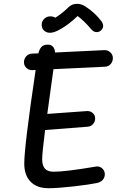

<svg xmlns="http://www.w3.org/2000/svg" viewBox="-20 -981 660 1013"><path d="M235.5 12Q175 12 141.5 -22.2Q108 -56.5 108 -118Q108 -207.5 168 -612L151.5 -611Q133.5 -610 120 -622Q106.5 -634 106.5 -652.5Q106.5 -670.5 118.2 -683.8Q130 -697 148 -698L182.5 -699.5Q188 -722.5 199.2 -734Q210.5 -745.5 232 -745.5Q267 -745.5 270.5 -704L530 -716.5Q548 -717.5 561.8 -705Q575.5 -692.5 575.5 -674.5Q575.5 -656.5 564 -643.2Q552.5 -630 534.5 -629L262 -616Q257.5 -582 245.8 -498.5Q234 -415 229.5 -380L438.5 -395Q456.5 -396 469.2 -384.8Q482 -373.5 482 -356.5Q482 -339.5 471.2 -326.8Q460.5 -314 443 -312.5L218 -295Q202.5 -174.5 202.5 -140.5Q202.5 -107.5 217 -91.2Q231.5 -75 263 -75Q325.5 -75 482 -101.5Q502.5 -106.5 517.8 -93.8Q533 -81 533 -61.5Q533 -44 521.8 -31.8Q510.5 -19.5 492 -15.5Q451 -7 368 2.5Q285 12 235.5 12ZM211 -879.5Q223 -893 241.2 -894.5Q259.5 -896 271.5 -887.5Q305 -907.5 342 -943.5Q360 -960.5 385 -960.8Q410 -961 431 -946.5Q482 -913.5 515 -869Q525.5 -854 524 -841.2Q522.5 -828.5 511.5 -819.5Q500.5 -810 486.2 -811.8Q472 -813.5 460 -828Q424.5 -870.5 389.5 -896.5Q339 -847.5 289.5 -822Q240.5 -796 214 -818.5Q201.5 -828.5 200 -846.5Q198.5 -864.5 211 -879.5Z"/></svg>

Font: Monaspace Radon
Style: Regular
Weight: 400
Designer: Riley Cran & the Lettermatic Team
Foundry: Lettermatic
Version: Version 1.000 (Monaspace Radon)